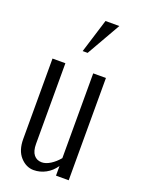

<svg xmlns="http://www.w3.org/2000/svg" viewBox="-164 -946 764 1032"><g transform="rotate(20 218.0 -429.5)"><path d="M222.2 -678.2H193.8L253.9 -872.1H333ZM55.2 -125V-585H128.9V-124Q128.9 -82.5 145.5 -61.8Q162.1 -41 190.9 -41Q213.9 -41 239.7 -57.1Q265.6 -73.2 288.1 -100.1V-585H360.8V0H288.1V-55.2Q265.6 -22 232.9 -4.4Q200.2 13.2 164.1 13.2Q121.1 13.2 87.9 -23.4Q55.2 -59.6 55.2 -125Z"/></g></svg>

Font: VL Oswald
Style: Light
Weight: 300
Designer: vernon adams
Foundry: vernon adams
Version: Version ; ttfautohint (v0.92.18-e454-dirty) -l 8 -r 50 -G 20